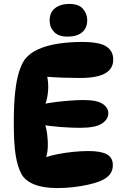

<svg xmlns="http://www.w3.org/2000/svg" viewBox="-20 -949 614 975"><path d="M396 -736Q485 -736 520 -713Q555 -690 555 -646Q555 -600 514 -576.5Q473 -553 386 -553Q349 -553 302.5 -554.5Q256 -556 206 -560L217 -571Q227 -534 224.5 -492.5Q222 -451 208 -413L199 -420Q224 -426 260 -430.5Q296 -435 334 -438Q372 -441 404 -441Q473 -441 501.5 -421.5Q530 -402 530 -374Q530 -343 497.5 -321.5Q465 -300 387 -300Q339 -300 289 -304Q239 -308 191 -315L205 -327Q215 -302 219.5 -268Q224 -234 222.5 -200Q221 -166 211 -141L205 -148Q235 -159 274 -166.5Q313 -174 353.5 -178Q394 -182 430 -182Q492 -182 522.5 -165.5Q553 -149 553 -110Q553 -83 538 -63.5Q523 -44 488 -29Q463 -19 427 -11Q391 -3 351 1.5Q311 6 271 6Q201 6 155 -12Q109 -30 89 -65Q69 -102 59.5 -161Q50 -220 50 -323Q50 -419 57 -481.5Q64 -544 76.5 -583.5Q89 -623 105 -646Q131 -680 175.5 -699.5Q220 -719 277 -727.5Q334 -736 396 -736ZM332 -929Q380 -929 401.5 -904Q423 -879 423 -847Q423 -807 397 -785Q371 -763 323 -763Q277 -763 254.5 -787Q232 -811 232 -844Q232 -886 259.5 -907.5Q287 -929 332 -929Z"/></svg>

Font: DynaPuff Medium
Style: Regular
Weight: 500
Version: Version 2.000